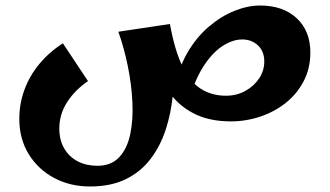

<svg xmlns="http://www.w3.org/2000/svg" viewBox="-20 -430 1195 696"><path d="M306 246Q235 246 177 215.5Q119 185 84.5 129.5Q50 74 50 1Q50 -54 68.5 -104.5Q87 -155 122.5 -198Q158 -241 208 -273L299 -136Q252 -104 223.5 -60Q195 -16 195 36Q195 78 213 108.5Q231 139 262 155Q293 171 333 171Q383 171 412 140Q441 109 452 57Q463 5 460 -59Q457 -123 443.5 -189.5Q430 -256 409 -315L596 -343Q606 -284 609.5 -217.5Q613 -151 606.5 -85Q600 -19 580.5 40.5Q561 100 525.5 146.5Q490 193 436 219.5Q382 246 306 246ZM817 10Q746 10 694.5 -13Q643 -36 607.5 -77.5Q572 -119 548.5 -175.5Q525 -232 508 -299L596 -343Q613 -249 640.5 -191.5Q668 -134 707.5 -108.5Q747 -83 799 -83Q838 -83 869.5 -100.5Q901 -118 919.5 -146Q938 -174 938 -207Q938 -244 915 -265.5Q892 -287 858 -287Q825 -287 789.5 -265Q754 -243 722.5 -197Q691 -151 668 -78L614 -106Q626 -181 658.5 -237.5Q691 -294 736 -332.5Q781 -371 829.5 -390.5Q878 -410 923 -410Q1006 -410 1055.5 -364Q1105 -318 1105 -240Q1105 -182 1081 -136Q1057 -90 1016.5 -57.5Q976 -25 924 -7.5Q872 10 817 10Z"/></svg>

Font: Marhey Light Medium
Style: Regular
Weight: 500
Version: Version 1.000